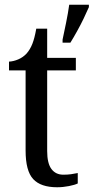

<svg xmlns="http://www.w3.org/2000/svg" viewBox="-20 -780 395 810"><path d="M221 10Q152 10 120 -24.5Q88 -59 88 -145V-483H18V-520Q37 -521 57 -529.5Q77 -538 92 -554Q107 -571 116.5 -595Q126 -619 133 -659H179V-536H300V-483H179V-143Q179 -91 197 -67Q215 -43 247 -43Q265 -43 279.5 -45Q294 -47 308 -50V-6Q296 0 271 5Q246 10 221 10ZM244 -613Q251 -646 259 -685Q267 -724 272 -760H355V-750Q346 -729 333 -702Q320 -675 305 -648Q290 -621 277 -600H244Z"/></svg>

Font: Noto Serif Tamil SemiCondensed
Style: Italic
Weight: 400
Width: 4
Italic angle: -12°
Designer: Indian Type Foundry, Tom Grace, and the Monotype Design Team
Foundry: Monotype Imaging Inc.
Version: Version 2.003; ttfautohint (v1.8.4.7-5d5b)